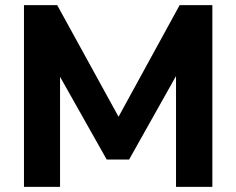

<svg xmlns="http://www.w3.org/2000/svg" viewBox="-20 -725 916 745"><path d="M73 0V-705H202L440 -272L677 -705H804V0H663V-430L481 -106H394L213 -427V0Z"/></svg>

Font: Nunito Sans ExtraBold
Style: Regular
Weight: 800
Designer: Vernon Adams
Foundry: Vernon Adams
Version: Version 3.101; ttfautohint (v1.8.4.7-5d5b);gftools[0.9.27]